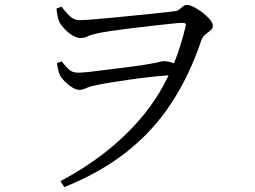

<svg xmlns="http://www.w3.org/2000/svg" viewBox="-20 -719 1040 782"><path d="M226 19Q426 -87 555 -239Q684 -391 735 -608Q739 -621 735 -623.5Q731 -626 722 -626Q711 -626 678 -622.5Q645 -619 600.5 -614Q556 -609 511 -603.5Q466 -598 429.5 -592.5Q393 -587 376 -583Q351 -578 337 -571Q323 -564 308 -564Q294 -564 276 -574.5Q258 -585 243.5 -600.5Q229 -616 222 -629Q218 -638 215 -651.5Q212 -665 210 -684L230 -692Q243 -675 261.5 -656Q280 -637 304 -637Q321 -637 360.5 -640Q400 -643 449.5 -648Q499 -653 548.5 -658Q598 -663 636 -667Q674 -671 689 -673Q702 -674 710 -680.5Q718 -687 725.5 -693Q733 -699 741 -699Q752 -699 769 -690.5Q786 -682 804 -668.5Q822 -655 834.5 -640Q847 -625 847 -613Q847 -603 837 -595Q827 -587 815.5 -577.5Q804 -568 799 -552Q751 -410 677 -297.5Q603 -185 496 -100.5Q389 -16 242 43ZM302 -353Q290 -353 274 -363Q258 -373 244.5 -386.5Q231 -400 225 -411Q220 -421 217 -434Q214 -447 212 -462L231 -469Q250 -445 263 -434Q276 -423 299 -423Q315 -423 346 -426.5Q377 -430 415.5 -435Q454 -440 492 -444.5Q530 -449 559 -453.5Q588 -458 602 -461Q617 -463 628 -466.5Q639 -470 648 -470Q662 -470 677.5 -465Q693 -460 707 -455L690 -413Q652 -412 605.5 -407Q559 -402 513.5 -395.5Q468 -389 430.5 -383Q393 -377 372 -372Q351 -368 339.5 -363.5Q328 -359 320.5 -356Q313 -353 302 -353Z"/></svg>

Font: Noto Serif SC ExtraLight
Style: Regular
Weight: 400
Version: Version 2.002-H1;hotconv 1.1.0;makeotfexe 2.6.0